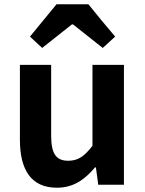

<svg xmlns="http://www.w3.org/2000/svg" viewBox="-20 -863 677 897"><path d="M559 -280V-560H485H412V-182C374 -132 344 -112 299 -112C244 -112 219 -142 219 -229V-560H73V-211C73 -70 125 14 246 14C323 14 376 -24 424 -81H428L439 0H559ZM455 -767 393 -843H318H244L120 -692L177 -639L316 -749H321L460 -639L518 -692Z"/></svg>

Font: GenSekiGothic2 TW B
Style: Regular
Weight: 700
Version: Version 2.100;PS 2.1;hotconv 16.6.51;makeotf.lib2.5.65220 DE